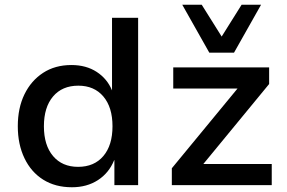

<svg xmlns="http://www.w3.org/2000/svg" viewBox="-20 -780 1209 809"><path d="M283 9Q213 9 162 -23Q111 -55 83 -113.5Q55 -172 55 -248Q55 -325 83 -382.5Q111 -440 161.5 -473Q212 -506 281 -506Q343 -506 387.5 -477Q432 -448 452 -399V-705H562V0H462V-105H461Q439 -51 392.5 -21Q346 9 283 9ZM309 -77Q377 -77 415.5 -122.5Q454 -168 454 -248Q454 -328 415.5 -373.5Q377 -419 310 -419Q242 -419 203.5 -373.5Q165 -328 165 -248Q165 -168 203.5 -122.5Q242 -77 309 -77ZM704 0V-71L1008 -440L1012 -407H710V-496H1114V-426L808 -54L804 -89H1125V0ZM862 -558 748 -760H830L914 -626L998 -760H1080L966 -558Z"/></svg>

Font: Nunito Sans 8pt SemiBold
Style: Regular
Weight: 600
Version: Version 3.101;gftools[0.9.27]